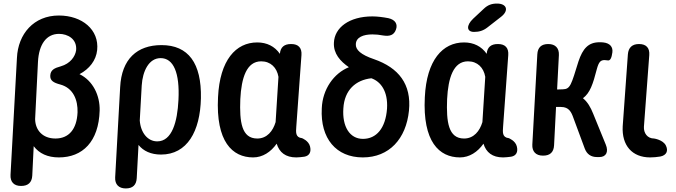

<svg xmlns="http://www.w3.org/2000/svg" viewBox="-20 -835 3790 1077"><path d="M193 -488C198 -586 240 -645 311 -645C359 -645 413 -617 407 -553C402 -518 374 -478 321 -463C284 -453 264 -442 262 -412C260 -383 280 -371 318 -361C392 -341 417 -273 415 -205C411 -110 366 -58 291 -58C219 -58 178 -105 177 -167ZM97 208H99C137 208 159 189 161 150L169 -15C200 26 247 48 310 48C443 48 534 -40 539 -215C541 -299 502 -382 426 -419C481 -448 519 -496 525 -554C537 -668 441 -748 310 -748C170 -748 81 -645 75 -510L39 146C37 185 58 208 97 208Z M654 -346 626 160C624 199 646 222 685 222H686C724 222 745 203 747 164L757 -22C784 12 827 32 883 32C1030 32 1103 -98 1107 -284C1111 -480 1037 -582 886 -582C749 -582 662 -504 654 -346ZM764 -159 775 -356C780 -436 815 -509 881 -509C953 -509 989 -427 981 -274C975 -152 945 -42 862 -42C808 -42 769 -91 764 -159Z M1203 -290C1190 -41 1283 48 1400 48C1453 48 1499 18 1532 -29C1547 20 1582 48 1642 48C1656 48 1671 46 1687 44C1716 39 1727 17 1719 -14C1711 -46 1674 -60 1674 -60C1636 -64 1640 -95 1642 -124L1671 -526C1674 -566 1654 -588 1614 -588H1612C1574 -588 1553 -570 1550 -533C1521 -575 1477 -597 1423 -597C1303 -597 1213 -498 1203 -290ZM1328 -279C1334 -398 1363 -491 1445 -491C1498 -491 1533 -456 1542 -404L1526 -150C1511 -100 1478 -58 1423 -58C1335 -58 1323 -151 1328 -279Z M1785 -227C1776 -58 1866 48 2015 48C2163 48 2258 -56 2274 -214C2289 -363 2216 -455 2078 -503C2004 -528 1974 -556 1976 -587C1977 -626 2018 -642 2069 -642C2089 -642 2109 -640 2129 -636C2166 -630 2190 -638 2201 -669C2212 -699 2198 -724 2159 -733C2128 -739 2096 -743 2069 -743C1939 -743 1856 -680 1853 -595C1850 -534 1889 -491 1937 -458C1853 -424 1789 -335 1785 -227ZM1906 -227C1912 -330 1975 -386 2063 -396C2115 -378 2157 -324 2151 -226C2143 -115 2091 -56 2016 -56C1941 -56 1899 -126 1906 -227Z M2694 -786 2634 -730C2594 -692 2597 -656 2639 -656C2668 -656 2691 -663 2714 -681L2791 -741C2836 -776 2823 -815 2768 -815C2738 -815 2716 -807 2694 -786ZM2363 -290C2350 -41 2443 48 2560 48C2613 48 2659 18 2692 -29C2707 20 2742 48 2802 48C2816 48 2831 46 2847 44C2876 39 2887 17 2879 -14C2871 -46 2834 -60 2834 -60C2796 -64 2800 -95 2802 -124L2831 -526C2834 -566 2814 -588 2774 -588H2772C2734 -588 2713 -570 2710 -533C2681 -575 2637 -597 2583 -597C2463 -597 2373 -498 2363 -290ZM2488 -279C2494 -398 2523 -491 2605 -491C2658 -491 2693 -456 2702 -404L2686 -150C2671 -100 2638 -58 2583 -58C2495 -58 2483 -151 2488 -279Z M3088 -20 3099 -235H3127C3172 -235 3185 -206 3197 -172L3260 -2C3272 30 3295 46 3329 46H3342C3380 46 3395 17 3378 -24L3307 -198C3293 -233 3276 -263 3250 -284C3290 -314 3306 -363 3328 -448C3339 -488 3349 -498 3372 -498C3377 -498 3384 -497 3391 -496C3403 -495 3411 -510 3415 -541C3419 -571 3402 -593 3364 -597C3356 -598 3348 -598 3343 -598C3280 -598 3249 -562 3225 -491C3184 -360 3180 -335 3137 -334L3105 -333L3115 -526C3117 -565 3095 -588 3056 -588H3055C3017 -588 2996 -569 2994 -530L2966 -24C2964 15 2986 38 3025 38H3027C3065 38 3086 19 3088 -20Z M3502 -530 3473 -127C3467 -19 3526 48 3627 48C3646 48 3665 46 3684 43C3719 36 3730 11 3715 -19C3699 -51 3649 -58 3649 -58C3611 -58 3590 -89 3592 -124L3622 -526C3625 -566 3605 -588 3565 -588H3564C3526 -588 3505 -568 3502 -530Z"/></svg>

Font: 寒蝉团圆体 Round
Style: Regular
Weight: 500
Designer: 寒蝉字型
Version: Version 2.700;Glyphs 3.1.1 (3135)